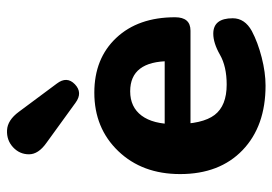

<svg xmlns="http://www.w3.org/2000/svg" viewBox="-140 -664 812 573"><g transform="rotate(-90 266.5 -378.0)"><path d="M297 8Q176 8 104.5 -60.5Q33 -129 33 -247Q33 -360 101.5 -431.5Q170 -503 276 -503Q378 -503 439.5 -437.5Q501 -372 501 -262Q501 -216 461 -216H171L172 -293H408L370 -278Q370 -396 280 -396Q233 -396 207.5 -362Q182 -328 182 -263Q182 -180 209.5 -144Q237 -108 300 -108Q354 -108 389 -128Q424 -148 452 -148Q498 -148 498 -90Q498 -54 460 -33Q426 -15 381 -3.5Q336 8 297 8ZM246 -559 126 -646Q92 -670 92 -698Q92 -726 113 -745.5Q134 -765 164 -763.5Q194 -762 219 -728L303 -615Q326 -585 301 -561Q276 -537 246 -559Z"/></g></svg>

Font: Nunito VF Beta Light
Style: Regular
Weight: 300
Designer: Vernon Adams
Foundry: newtypography
Version: Version 3.001